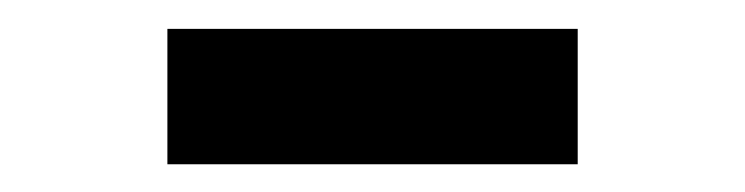

<svg xmlns="http://www.w3.org/2000/svg" viewBox="-20 -721 524 135"><path d="M97.7 -700.7H386.2V-605.5H97.7Z"/></svg>

Font: Proza Libre
Style: SemiBold
Weight: 600
Designer: Jasper de Waard
Foundry: Jasper de Waard
Version: Version 1.000; ttfautohint (v1.4.1.8-43bc) -l 8 -r 50 -G 200